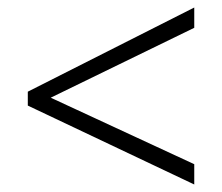

<svg xmlns="http://www.w3.org/2000/svg" viewBox="-20 -577 591 511"><path d="M54 -296 497 -86V-140L115 -317L497 -503V-557L54 -333Z"/></svg>

Font: Noto Sans Devanagari UI Light
Style: Regular
Weight: 300
Designer: Jelle Bosma - Monotype Design Team
Foundry: Monotype Imaging Inc.
Version: Version 2.004